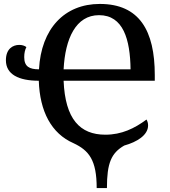

<svg xmlns="http://www.w3.org/2000/svg" viewBox="-20 -745 861 975"><path d="M471 210H523C523 83 545 32 611 -6C676 -24 732 -59 732 -108C732 -120 729 -129 724 -138C663 -93 598 -61 515 -61C386 -61 311 -140 303 -335H766V-364C766 -589 688 -725 487 -725C307 -725 189 -599 178 -393C129 -393 103 -407 103 -455C103 -476 107 -492 114 -506C105 -513 92 -517 78 -517C45 -517 10 -497 10 -439C10 -367 75 -335 177 -335C182 -179 241 -67 353 -18C432 19 471 68 471 210ZM303 -393C311 -549 365 -668 483 -668C606 -668 641 -545 643 -393Z"/></svg>

Font: Noto Serif Thai Medium
Style: Regular
Weight: 500
Designer: Monotype Design Team
Foundry: Monotype Imaging Inc.
Version: Version 1.901;PS 001.901;hotconv 1.0.88;makeotf.lib2.5.64775